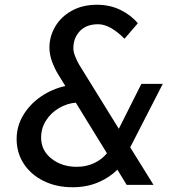

<svg xmlns="http://www.w3.org/2000/svg" viewBox="-20 -778 753 808"><path d="M528 -158 626 0H513L474 -64Q440 -30 392 -10Q344 10 285 10Q217 10 163.5 -16.5Q110 -43 80 -89Q50 -135 50 -193Q50 -248 78.5 -294.5Q107 -341 153.5 -372.5Q200 -404 255 -416L226 -463Q211 -487 199.5 -517.5Q188 -548 188 -578Q188 -624 212 -665.5Q236 -707 281.5 -732.5Q327 -758 388 -758Q443 -758 487.5 -736Q532 -714 560 -680L504 -615Q443 -676 393 -676Q345 -676 318 -649Q291 -622 289 -582Q287 -565 295.5 -543Q304 -521 313 -506L480 -236L575 -425H665ZM430 -133 299 -346Q262 -343 228 -323Q194 -303 173.5 -270.5Q153 -238 153 -199Q153 -145 196.5 -110.5Q240 -76 303 -76Q343 -76 376 -91.5Q409 -107 430 -133Z"/></svg>

Font: Josefin Sans
Style: Italic
Weight: 400
Italic angle: -7°
Designer: Santiago Orozco
Foundry: Typemade
Version: Version 2.000